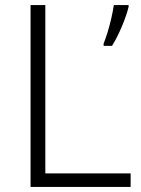

<svg xmlns="http://www.w3.org/2000/svg" viewBox="-20 -734 555 754"><path d="M100 0V-714H158V-53H493V0ZM485 -707Q477 -674 459 -631Q441 -588 420 -554H387V-563Q394 -580 402.5 -607.5Q411 -635 417.5 -664Q424 -693 427 -714H485Z"/></svg>

Font: Noto Sans Lao Light
Style: Regular
Weight: 300
Designer: Monotype Design Team
Foundry: Monotype Imaging Inc.
Version: Version 2.003; ttfautohint (v1.8.4.7-5d5b)